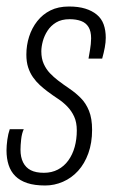

<svg xmlns="http://www.w3.org/2000/svg" viewBox="-28 -558 348 590"><path d="M111 12Q78 12 55.5 4.5Q33 -3 19 -17Q5 -31 -1.5 -51Q-8 -71 -8 -96Q-8 -110 -5.5 -128.5Q-3 -147 2 -161H45Q39 -148 37 -129.5Q35 -111 35 -98Q35 -75 43 -59Q51 -43 66.5 -35Q82 -27 107 -27Q131 -27 150 -37Q169 -47 182 -65Q195 -83 201.5 -106.5Q208 -130 208 -157Q208 -182 200 -199.5Q192 -217 179 -230.5Q166 -244 150 -254.5Q134 -265 118 -277Q106 -286 94.5 -296.5Q83 -307 73.5 -320.5Q64 -334 58.5 -351Q53 -368 53 -390Q53 -419 61.5 -445.5Q70 -472 86.5 -493Q103 -514 127 -526Q151 -538 184 -538Q213 -538 234 -531.5Q255 -525 269.5 -513Q284 -501 290.5 -483Q297 -465 297 -442Q297 -428 294 -412Q291 -396 286 -378H244Q250 -411 251 -422.5Q252 -434 252 -440Q252 -462 244 -475Q236 -488 221 -493.5Q206 -499 186 -499Q161 -499 144.5 -489Q128 -479 118 -463.5Q108 -448 103.5 -431Q99 -414 99 -400Q99 -378 106.5 -361.5Q114 -345 125.5 -333Q137 -321 150 -311Q167 -298 185.5 -285.5Q204 -273 220 -257Q236 -241 245.5 -217.5Q255 -194 255 -159Q255 -119 243.5 -87Q232 -55 212 -33Q192 -11 165.5 0.5Q139 12 111 12Z"/></svg>

Font: Archivo ExtraCondensed Thin
Style: Italic
Weight: 250
Width: 2
Italic angle: -10°
Designer: Hector Gatti
Foundry: Omnibus-Type
Version: Version 2.001